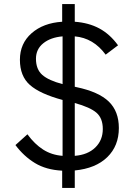

<svg xmlns="http://www.w3.org/2000/svg" viewBox="-20 -839 668 945"><path d="M348 0V86H286V1Q207 -3 152 -36.5Q97 -70 56 -125L115 -178Q150 -130 192 -103Q234 -76 288 -72V-347Q177 -377 127.5 -420.5Q78 -464 78 -545Q78 -625 135.5 -675.5Q193 -726 286 -732V-819H348V-732Q417 -727 469 -699Q521 -671 561 -616L500 -570Q440 -652 348 -660V-412L357 -410Q466 -387 515.5 -339Q565 -291 565 -209Q565 -121 508 -65.5Q451 -10 348 0ZM288 -425V-660Q229 -655 193 -626Q157 -597 157 -550Q157 -498 188 -470.5Q219 -443 288 -425ZM348 -72Q412 -77 449 -113Q486 -149 486 -204Q486 -257 455 -284Q424 -311 348 -332Z"/></svg>

Font: IBM Plex Sans SC
Style: Regular
Weight: 400
Designer: Mike Abbink; Paul van der Laan; Pieter van Rosmalen; Eunyou Noh; Wujin Sim; Chorong Kim; Dohee Lee; Yejin We; Jinhee Kim
Foundry: Sandoll Inc.
Version: Version 1.000